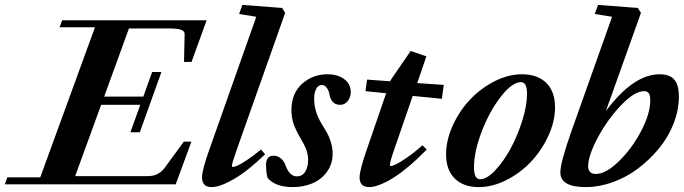

<svg xmlns="http://www.w3.org/2000/svg" viewBox="-68 -745 2765 776"><path d="M-48.3 0 -38.6 -28.3H94.7L315.9 -634.8H172.9L183.1 -663.1H767.1L706.1 -494.6H675.8L678.2 -606.9Q678.7 -619.1 664.3 -624.5Q649.9 -629.9 617.7 -629.9H453.1L353 -354.5H511.2L546.9 -454.1H584.5L497.1 -210.4H459L499 -321.3H340.8L235.8 -33.2H530.3Q573.2 -33.2 598.1 -67.4L674.8 -172.4H705.6L642.1 0Z M787.1 11.2Q748.5 11.2 748.5 -28.3Q748.5 -58.1 778.3 -141.1L967.8 -677.2L898.4 -688.5L911.6 -725.1L1072.3 -712.9L1084.5 -692.9L889.6 -142.1Q869.1 -84 869.1 -74.2Q869.1 -70.3 873.5 -70.3Q879.4 -70.3 891.8 -75.7Q904.3 -81.1 929.9 -97.9Q955.6 -114.7 986.8 -140.6L1003.4 -121.6Q936 -55.7 878.9 -22.2Q821.8 11.2 787.1 11.2Z M1115.2 11.2Q1044.4 11.2 1013.2 -26.4Q1007.3 -49.8 1007.3 -78.6Q1007.3 -115.7 1037.6 -115.7Q1053.7 -115.7 1066.7 -105.2Q1079.6 -94.7 1085.9 -77.1Q1102.1 -32.2 1131.3 -32.2Q1153.8 -32.2 1165.5 -50.8Q1177.2 -69.3 1177.2 -98.1Q1177.2 -121.6 1169.4 -141.6Q1161.6 -161.6 1144.5 -189.9Q1127.4 -219.2 1118.7 -244.1Q1109.9 -269 1109.9 -300.8Q1109.9 -367.2 1152.6 -406Q1195.3 -444.8 1255.9 -444.8Q1296.4 -444.8 1323 -425.3Q1349.6 -405.8 1349.6 -373.5Q1349.6 -351.6 1337.4 -336.4Q1325.2 -321.3 1307.1 -321.3Q1287.6 -321.3 1277.1 -333.3Q1266.6 -345.2 1263.7 -362.3Q1261.7 -377 1253.4 -389.2Q1245.1 -401.4 1232.9 -401.4Q1218.3 -401.4 1210 -386.2Q1201.7 -371.1 1201.7 -345.2Q1201.7 -293.9 1232.4 -243.7Q1247.1 -220.2 1254.9 -206.1Q1262.7 -191.9 1269.5 -169.7Q1276.4 -147.5 1276.4 -124.5Q1276.4 -82 1253.4 -50.5Q1230.5 -19 1194.3 -3.9Q1158.2 11.2 1115.2 11.2Z M1423.8 11.2Q1385.3 11.2 1385.3 -28.3Q1385.3 -56.6 1414.6 -141.1L1492.7 -368.2L1409.2 -376.5L1415.5 -423.3L1509.3 -416.5L1510.7 -420.9L1591.8 -539.1L1655.3 -517.1L1618.2 -409.2L1725.6 -401.9L1717.8 -345.7L1600.1 -357.4L1527.3 -146.5Q1507.8 -91.3 1507.8 -77.6Q1507.8 -74.2 1511.7 -74.2Q1518.1 -74.2 1532 -80.6Q1545.9 -86.9 1575.2 -106.9Q1604.5 -127 1639.6 -157.7L1656.7 -140.6Q1579.1 -61.5 1519.5 -25.1Q1460 11.2 1423.8 11.2Z M1867.2 11.2Q1805.2 11.2 1770 -23.4Q1734.9 -58.1 1734.9 -121.1Q1734.9 -178.7 1762 -238Q1789.1 -297.4 1831.8 -342.5Q1874.5 -387.7 1930.4 -416.3Q1986.3 -444.8 2041 -444.8Q2104.5 -444.8 2139.9 -409.9Q2175.3 -375 2175.3 -311.5Q2175.3 -254.4 2147.9 -195.3Q2120.6 -136.2 2077.9 -91.1Q2035.2 -45.9 1978.8 -17.3Q1922.4 11.2 1867.2 11.2ZM1873 -20.5Q1899.4 -20.5 1933.1 -56.2Q1966.8 -91.8 1994.9 -143.1Q2022.9 -194.3 2042.5 -256.1Q2062 -317.9 2062 -365.7Q2062 -413.1 2037.6 -413.1Q2002.4 -413.1 1957 -355.2Q1911.6 -297.4 1879.6 -215.1Q1847.7 -132.8 1847.7 -68.4Q1847.7 -20.5 1873 -20.5Z M2299.8 11.2Q2196.8 11.2 2196.8 -47.9Q2196.8 -87.9 2239.7 -209.5L2405.8 -677.2L2335.9 -688.5L2349.1 -725.1L2509.8 -712.9L2522.5 -692.9L2380.9 -296.4Q2492.2 -444.8 2597.7 -444.8Q2638.7 -444.8 2657.2 -423.3Q2675.8 -401.9 2675.8 -354.5Q2675.8 -300.3 2654.5 -245.8Q2633.3 -191.4 2595.9 -145.8Q2558.6 -100.1 2511.5 -64.5Q2464.4 -28.8 2408.9 -8.8Q2353.5 11.2 2299.8 11.2ZM2340.8 -42Q2380.4 -42 2432.9 -92.8Q2485.4 -143.6 2522.7 -214.4Q2560.1 -285.2 2560.1 -338.9Q2560.1 -359.4 2554.2 -367.9Q2548.3 -376.5 2534.7 -376.5Q2496.1 -376.5 2441.4 -318.8Q2386.7 -261.2 2347.9 -188.5Q2309.1 -115.7 2309.1 -72.8Q2309.1 -42 2340.8 -42Z"/></svg>

Font: Elstob
Style: Bold Italic
Weight: 700
Italic angle: -20°
Designer: Peter S. Baker
Version: Version 1.015